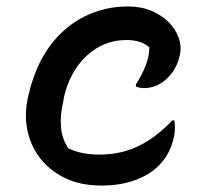

<svg xmlns="http://www.w3.org/2000/svg" viewBox="-20 -564 640 595"><path d="M376 -544Q417 -544 449 -530.5Q481 -517 502 -496Q525 -473 534 -446Q543 -419 538 -397L535 -384Q524 -344 494 -317.5Q464 -291 426 -291Q413 -291 401 -296V-302Q421 -334 431.5 -361Q442 -388 443 -417Q418 -440 372 -440Q301 -440 248.5 -391Q196 -342 178 -262L176 -249Q166 -208 169 -170.5Q172 -133 192 -104Q214 -94 237 -89.5Q260 -85 288 -85Q356 -85 410.5 -112Q465 -139 514 -191H520Q525 -165 518 -135Q505 -80 466 -45Q439 -20 395 -4.5Q351 11 294 11Q229 11 181 -12.5Q133 -36 103 -75.5Q73 -115 64 -165Q55 -215 68 -268L71 -280Q92 -365 136.5 -424Q181 -483 243 -513.5Q305 -544 376 -544Z"/></svg>

Font: Recursive Mn Csl St Med
Style: Italic
Weight: 500
Italic angle: -15°
Monospace: yes
Version: Version 1.079;hotconv 1.0.112;makeotfexe 2.5.65598; ttfautoh